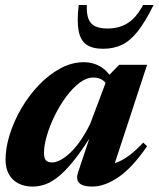

<svg xmlns="http://www.w3.org/2000/svg" viewBox="-20 -710 615 744"><path d="M282.5 -42 339.5 -213 351 -212.5Q308.5 -143 274.8 -99Q241 -55 212.2 -30.5Q183.5 -6 157.8 3.5Q132 13 106 13Q75.5 13 51.8 1Q28 -11 14.8 -34.2Q1.5 -57.5 1.5 -91Q1.5 -137.5 18 -189.8Q34.5 -242 63.5 -291.2Q92.5 -340.5 131 -380.8Q169.5 -421 214 -445Q258.5 -469 305 -469Q339.5 -469 367.2 -453.2Q395 -437.5 418 -401L399.5 -372Q392.5 -389 378.2 -399.2Q364 -409.5 342 -409.5Q315 -409.5 288 -389Q261 -368.5 236.2 -335Q211.5 -301.5 192.2 -262.2Q173 -223 161.8 -185Q150.5 -147 150.5 -118Q150.5 -97 158 -88.8Q165.5 -80.5 182.5 -80.5Q196 -80.5 213.5 -89.5Q231 -98.5 251 -117Q271 -135.5 291.2 -164.2Q311.5 -193 330 -231.5L399 -415L442 -459H550L413 -41.5L395.5 -72Q416 -73.5 437.8 -82.5Q459.5 -91.5 483.8 -110Q508 -128.5 535 -157.5L550 -143.5Q493.5 -61 439.8 -24Q386 13 337 13Q301 13 287.2 -0.8Q273.5 -14.5 282.5 -42ZM396.5 -599.5Q427 -599.5 451.8 -608.8Q476.5 -618 496.8 -638Q517 -658 534.5 -690.5H575Q543.5 -626.5 514.2 -589.2Q485 -552 452.8 -536.5Q420.5 -521 379 -521Q338.5 -521 315.2 -537Q292 -553 284.8 -590.2Q277.5 -627.5 285 -690.5H316.5Q315 -658 322.5 -637.8Q330 -617.5 348.2 -608.5Q366.5 -599.5 396.5 -599.5Z"/></svg>

Font: Newsreader 36pt
Style: Bold Italic
Weight: 700
Italic angle: -17°
Designer: Hugues Gentile
Foundry: Production Type
Version: Version 1.003